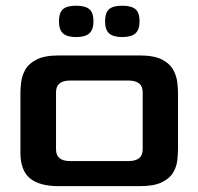

<svg xmlns="http://www.w3.org/2000/svg" viewBox="-20 -638 680 658"><path d="M182 0Q115 0 82.5 -27Q50 -54 50 -115V-320Q50 -335 52.5 -356.5Q55 -378 66.5 -399Q78 -420 105.5 -434Q133 -448 182 -448H458Q508 -448 535 -434Q562 -420 573.5 -399Q585 -378 587.5 -356.5Q590 -335 590 -320V-128Q590 -110 587.5 -88Q585 -66 573 -46Q561 -26 534 -13Q507 0 458 0ZM220 -86H420Q469 -86 469 -126V-322Q469 -362 420 -362H220Q172 -362 172 -322V-126Q172 -86 220 -86ZM398.8 -511Q368.2 -511 354.2 -523.4Q340.1 -535.8 340.1 -564.7Q340.1 -594.5 353.8 -606.5Q367.4 -618.4 398.8 -618.4Q430.2 -618.4 444.3 -606.5Q458.3 -594.5 458.3 -564.7Q458.3 -536.6 444.3 -523.8Q430.2 -511 398.8 -511ZM240.8 -511Q210.2 -511 196.2 -523.4Q182.1 -535.8 182.1 -564.7Q182.1 -594.5 195.8 -606.5Q209.4 -618.4 240.8 -618.4Q272.2 -618.4 286.3 -606.5Q300.3 -594.5 300.3 -564.7Q300.3 -536.6 286.3 -523.8Q272.2 -511 240.8 -511Z"/></svg>

Font: Goldman
Style: Regular
Weight: 400
Designer: Jaikishan Patel
Version: Version 1.000; ttfautohint (v1.8.3)